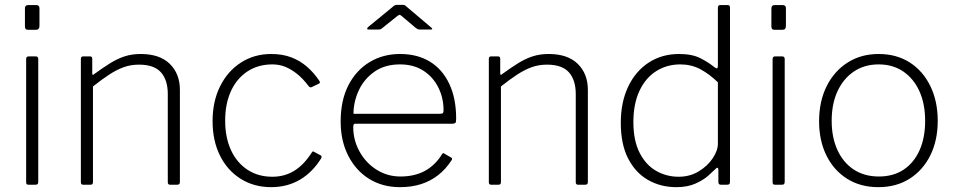

<svg xmlns="http://www.w3.org/2000/svg" viewBox="-20 -763 3947 793"><path d="M138 -13Q138 -6 135.5 -3Q133 0 125 0H100Q92 0 90 -2.5Q88 -5 88 -11V-519Q88 -530 98 -530H128Q138 -530 138 -519ZM143 -656Q143 -640 129 -640H95Q88 -640 85.5 -644Q83 -648 83 -654V-728Q83 -742 96 -742H130Q143 -742 143 -729Z M324 0Q314 0 314 -10V-520Q314 -530 323 -530H352Q361 -530 361 -521V-460Q361 -455 363 -454Q365 -453 369 -457Q406 -484 436 -502.5Q466 -521 495.5 -530.5Q525 -540 561 -540Q640 -540 681.5 -499Q723 -458 723 -392V-11Q723 0 712 0H683Q678 0 675.5 -2.5Q673 -5 673 -10V-375Q673 -432 645 -464Q617 -496 554 -496Q520 -496 491 -485.5Q462 -475 432 -455.5Q402 -436 364 -406V-10Q364 0 353 0H324Z M1100 -540Q1147 -540 1183.5 -526Q1220 -512 1248.5 -487Q1277 -462 1299 -429Q1304 -421 1298 -418L1267 -403Q1261 -400 1255 -407Q1230 -440 1205.5 -459Q1181 -478 1157 -487.5Q1133 -497 1105 -497Q1046 -497 1002 -468Q958 -439 934 -387Q910 -335 910 -265Q910 -195 934 -143Q958 -91 1002 -62Q1046 -33 1105 -33Q1155 -33 1195 -57.5Q1235 -82 1267 -132Q1270 -137 1272 -137.5Q1274 -138 1277 -136L1305 -121Q1310 -118 1307 -110Q1290 -82 1268 -59.5Q1246 -37 1220 -21.5Q1194 -6 1164 2Q1134 10 1100 10Q1029 10 974 -24.5Q919 -59 888.5 -120.5Q858 -182 858 -263Q858 -344 889 -406.5Q920 -469 975 -504.5Q1030 -540 1100 -540Z M1439 -238Q1439 -184 1465 -137Q1491 -90 1535.5 -62Q1580 -34 1634 -34Q1692 -34 1734.5 -57Q1777 -80 1805 -125Q1808 -130 1810.5 -130.5Q1813 -131 1816 -128L1844 -112Q1850 -108 1845 -101Q1821 -64 1789.5 -39.5Q1758 -15 1719 -2.5Q1680 10 1632 10Q1560 10 1505 -24Q1450 -58 1418.5 -119.5Q1387 -181 1387 -261Q1387 -349 1419 -411Q1451 -473 1506.5 -506.5Q1562 -540 1632 -540Q1704 -540 1755.5 -508.5Q1807 -477 1835.5 -417Q1864 -357 1864 -273Q1864 -266 1863 -259.5Q1862 -253 1850 -252H1446Q1442 -252 1440.5 -248Q1439 -244 1439 -238ZM1795 -293Q1806 -293 1809 -296Q1812 -299 1812 -307Q1812 -359 1790 -402.5Q1768 -446 1728 -471.5Q1688 -497 1632 -497Q1569 -497 1526 -466.5Q1483 -436 1461.5 -389Q1440 -342 1440 -293ZM1698 -647 1640 -696Q1633 -702 1630.5 -702Q1628 -702 1620 -696L1559 -647Q1554 -643 1551 -642Q1548 -641 1543 -641H1502Q1497 -641 1496.5 -644Q1496 -647 1500 -651L1600 -733Q1605 -738 1609.5 -740.5Q1614 -743 1621 -743H1644Q1650 -743 1654 -740Q1658 -737 1661 -734L1759 -651Q1772 -641 1758 -641H1713Q1709 -641 1705.5 -642.5Q1702 -644 1698 -647Z M2009 0Q1999 0 1999 -10V-520Q1999 -530 2008 -530H2037Q2046 -530 2046 -521V-460Q2046 -455 2048 -454Q2050 -453 2054 -457Q2091 -484 2121 -502.5Q2151 -521 2180.5 -530.5Q2210 -540 2246 -540Q2325 -540 2366.5 -499Q2408 -458 2408 -392V-11Q2408 0 2397 0H2368Q2363 0 2360.5 -2.5Q2358 -5 2358 -10V-375Q2358 -432 2330 -464Q2302 -496 2239 -496Q2205 -496 2176 -485.5Q2147 -475 2117 -455.5Q2087 -436 2049 -406V-10Q2049 0 2038 0H2009Z M2958 0Q2952 0 2949.5 -3Q2947 -6 2947 -12V-61Q2947 -69 2943.5 -70Q2940 -71 2935 -65Q2926 -56 2906 -38Q2886 -20 2853 -5Q2820 10 2773 10Q2709 10 2657 -19.5Q2605 -49 2574.5 -108Q2544 -167 2544 -256Q2544 -340 2574 -404Q2604 -468 2658.5 -504Q2713 -540 2785 -540Q2839 -540 2873 -522.5Q2907 -505 2930 -486Q2939 -479 2942 -481Q2945 -483 2945 -493V-731Q2945 -742 2954 -742H2986Q2995 -742 2995 -732V-13Q2995 -5 2992 -2.5Q2989 0 2982 0H2958ZM2945 -423Q2909 -458 2872 -477.5Q2835 -497 2790 -497Q2734 -497 2690 -469Q2646 -441 2621 -387.5Q2596 -334 2596 -259Q2596 -182 2622 -131.5Q2648 -81 2690.5 -57Q2733 -33 2783 -33Q2829 -33 2865.5 -55Q2902 -77 2923.5 -109Q2945 -141 2945 -170V-423Z M3221 -13Q3221 -6 3218.5 -3Q3216 0 3208 0H3183Q3175 0 3173 -2.5Q3171 -5 3171 -11V-519Q3171 -530 3181 -530H3211Q3221 -530 3221 -519ZM3226 -656Q3226 -640 3212 -640H3178Q3171 -640 3168.5 -644Q3166 -648 3166 -654V-728Q3166 -742 3179 -742H3213Q3226 -742 3226 -729Z M3608 10Q3534 10 3479 -24.5Q3424 -59 3393.5 -120.5Q3363 -182 3363 -262Q3363 -344 3394 -406.5Q3425 -469 3480.5 -504.5Q3536 -540 3609 -540Q3683 -540 3737.5 -505Q3792 -470 3822.5 -407.5Q3853 -345 3853 -264Q3853 -183 3822.5 -121.5Q3792 -60 3737 -25Q3682 10 3608 10ZM3610 -34Q3670 -34 3712.5 -62.5Q3755 -91 3778 -142.5Q3801 -194 3801 -264Q3801 -334 3777.5 -386Q3754 -438 3711 -467.5Q3668 -497 3609 -497Q3550 -497 3506.5 -467.5Q3463 -438 3439 -386Q3415 -334 3415 -264Q3415 -195 3439 -143Q3463 -91 3506.5 -62.5Q3550 -34 3610 -34Z"/></svg>

Font: Libre Franklin ExtraLight
Style: Regular
Weight: 250
Designer: Pablo Impallari, Rodrigo Fuenzalida, Nhung Nguyen
Foundry: Impallari Type
Version: Version 3.000